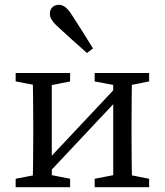

<svg xmlns="http://www.w3.org/2000/svg" viewBox="-20 -777 684 797"><path d="M45 0H271V-35L169 -55H149L45 -35V0ZM45 -439 151 -419H171L271 -439V-474H45V-439ZM115 0H195V-474H115C117 -429 118 -328 118 -264V-210C118 -146 117 -45 115 0ZM124 -55H178L520 -419H466L124 -55ZM373 0H599V-35L497 -55H477L373 -35V0ZM373 -439 479 -419H499L599 -439V-474H373V-439ZM450 0H529C527 -45 526 -146 526 -210V-264C526 -328 527 -429 529 -474H450V0ZM366 -576C337 -623 308 -670 277 -717C258 -747 241 -757 224 -757C205 -757 187 -745 187 -720C187 -707 192 -692 219 -667C259 -630 299 -594 341 -557L366 -576Z"/></svg>

Font: Source Serif Variable
Style: Regular
Weight: 389
Designer: Frank Grießhammer
Foundry: Adobe Systems Incorporated
Version: Version 3.001;hotconv 1.0.111;makeotfexe 2.5.65597